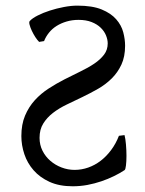

<svg xmlns="http://www.w3.org/2000/svg" viewBox="-20 -650 516 685"><path d="M56.2 -164.6Q56.2 -206.1 69.3 -237.3Q82.5 -268.6 104.2 -292.5Q126 -316.4 153.6 -334.2Q181.2 -352.1 210.2 -366.9Q239.3 -381.8 266.8 -395Q294.4 -408.2 316.2 -422.9Q337.9 -437.5 351.1 -454.8Q364.3 -472.2 364.3 -495.1Q364.3 -508.8 358.2 -523.7Q352.1 -538.6 339.4 -551Q326.7 -563.5 306.9 -571.3Q287.1 -579.1 260.3 -579.1Q237.3 -579.1 217.5 -573.2Q197.8 -567.4 181.9 -557.4Q166 -547.4 154.8 -533.4Q143.6 -519.5 137.2 -503.4L119.6 -500.5Q113.8 -505.9 106.4 -517.1Q99.1 -528.3 93.5 -540.3Q87.9 -552.2 85.4 -562.3Q83 -572.3 86.4 -575.2Q95.2 -585 114.5 -594.7Q133.8 -604.5 158 -612.3Q182.1 -620.1 208 -625Q233.9 -629.9 255.9 -629.9Q309.6 -629.9 342.8 -616.2Q376 -602.5 394.5 -581.3Q413.1 -560.1 419.7 -534.9Q426.3 -509.8 426.3 -486.8Q426.3 -447.8 413.1 -419.4Q399.9 -391.1 378.4 -369.9Q356.9 -348.6 329.6 -333Q302.2 -317.4 273.7 -303.7Q245.1 -290 217.8 -276.9Q190.4 -263.7 168.9 -247.1Q147.5 -230.5 134.3 -209.2Q121.1 -188 121.1 -158.2Q121.1 -133.3 131.6 -112.3Q142.1 -91.3 159.7 -76.2Q177.2 -61 199.7 -52.5Q222.2 -43.9 246.1 -43.9Q271 -43.9 294.7 -52.2Q318.4 -60.5 338.9 -76.2Q359.4 -91.8 376.2 -114.3Q393.1 -136.7 404.3 -165.5L424.3 -168Q427.7 -154.8 429.4 -134.3Q431.2 -113.8 431.2 -94Q431.2 -74.2 429.4 -59.6Q427.7 -44.9 424.3 -43Q407.2 -31.7 386.2 -21.5Q365.2 -11.2 341.6 -3.2Q317.9 4.9 292 9.8Q266.1 14.6 239.3 14.6Q191.4 14.6 156.7 -1.2Q122.1 -17.1 99.9 -42.5Q77.6 -67.9 66.9 -99.9Q56.2 -131.8 56.2 -164.6Z"/></svg>

Font: Gentium Plus Eur
Style: Regular
Weight: 400
Designer: J. Victor Gaultney, Annie Olsen, Iska Routamaa, Becca Hirsbrunner
Foundry: SIL International
Version: Version 5.000